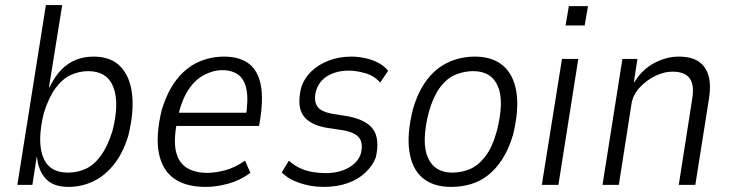

<svg xmlns="http://www.w3.org/2000/svg" viewBox="-20 -725 2870 753"><path d="M249 8Q189 8 159.5 -24Q130 -56 125 -110H124L107 0H48L160 -705H224L172 -382H174Q195 -426 221.5 -452.5Q248 -479 279.5 -491Q311 -503 347 -503Q415 -503 452.5 -464Q490 -425 498 -355.5Q506 -286 483 -192Q461 -121 424 -76.5Q387 -32 342 -12Q297 8 249 8ZM246 -48Q284 -48 316.5 -63Q349 -78 375.5 -114.5Q402 -151 421 -211Q449 -321 424.5 -383.5Q400 -446 326 -446Q291 -446 258 -431Q225 -416 198 -379.5Q171 -343 152 -282Q125 -172 148.5 -110Q172 -48 246 -48Z M786 8Q709 8 662.5 -25Q616 -58 603 -125Q590 -192 614 -293Q637 -368 673.5 -414Q710 -460 757.5 -481.5Q805 -503 859 -503Q915 -503 951 -479Q987 -455 1000.5 -402Q1014 -349 1001 -261L996 -231H655L664 -283H965L943 -260Q955 -334 946.5 -375Q938 -416 913 -433Q888 -450 851 -450Q817 -450 780.5 -431Q744 -412 717 -370Q690 -328 676 -258L673 -240Q660 -170 671 -127.5Q682 -85 714 -66Q746 -47 794 -47Q823 -47 862 -57Q901 -67 941 -95L962 -47Q921 -17 874.5 -4.5Q828 8 786 8Z M1249 8Q1201 8 1156 -7Q1111 -22 1085 -49L1113 -95Q1132 -77 1155.5 -66Q1179 -55 1205.5 -50.5Q1232 -46 1257 -46Q1309 -46 1346.5 -67Q1384 -88 1395 -122Q1405 -162 1389.5 -183.5Q1374 -205 1327 -214L1260 -224Q1194 -236 1169 -272.5Q1144 -309 1161 -381Q1173 -418 1201 -445Q1229 -472 1269.5 -487.5Q1310 -503 1358 -503Q1384 -503 1412 -497Q1440 -491 1464 -478.5Q1488 -466 1502 -447L1471 -401Q1448 -428 1412.5 -438Q1377 -448 1348 -448Q1301 -448 1266 -428Q1231 -408 1219 -367Q1210 -330 1224 -308.5Q1238 -287 1282 -279L1344 -269Q1418 -255 1444 -217Q1470 -179 1454 -108Q1442 -76 1414 -49Q1386 -22 1344 -7Q1302 8 1249 8Z M1750 8Q1679 8 1637.5 -27Q1596 -62 1585.5 -131Q1575 -200 1600 -299Q1617 -356 1642.5 -395Q1668 -434 1699.5 -457.5Q1731 -481 1767.5 -492Q1804 -503 1842 -503Q1912 -503 1953.5 -467Q1995 -431 2005.5 -362.5Q2016 -294 1992 -196Q1975 -139 1949.5 -100Q1924 -61 1893 -37Q1862 -13 1825.5 -2.5Q1789 8 1750 8ZM1754 -48Q1789 -48 1822 -61.5Q1855 -75 1883 -111Q1911 -147 1929 -213Q1958 -328 1932.5 -387Q1907 -446 1836 -446Q1802 -446 1768.5 -433Q1735 -420 1707.5 -384.5Q1680 -349 1661 -283Q1632 -166 1658 -107Q1684 -48 1754 -48Z M2198 -625 2211 -701H2286L2273 -625ZM2105 0 2184 -494H2248L2170 0Z M2343 0 2421 -494H2480L2466 -403H2468Q2498 -452 2545.5 -477.5Q2593 -503 2642 -503Q2691 -503 2719.5 -484Q2748 -465 2758.5 -429Q2769 -393 2761 -341L2707 0H2642L2694 -332Q2701 -371 2695 -395.5Q2689 -420 2669.5 -432Q2650 -444 2617 -444Q2584 -444 2549.5 -427Q2515 -410 2489 -382Q2463 -354 2457 -320L2407 0Z"/></svg>

Font: Nunito Sans 7pt Condensed Light
Style: Italic
Weight: 300
Width: 3
Italic angle: -9°
Designer: Vernon Adams
Foundry: Vernon Adams
Version: Version 3.101;gftools[0.9.27]